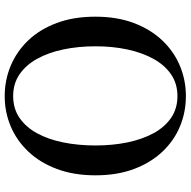

<svg xmlns="http://www.w3.org/2000/svg" viewBox="-17 -776 811 817"><g transform="rotate(90 388.5 -367.5)"><path d="M389 18Q321 18 260 -7.5Q199 -33 152 -82Q105 -131 78 -203Q51 -275 51 -368Q51 -460 78 -531.5Q105 -603 152 -652.5Q199 -702 260 -727.5Q321 -753 389 -753Q457 -753 517.5 -728Q578 -703 625 -653.5Q672 -604 699 -532.5Q726 -461 726 -368Q726 -276 699 -204Q672 -132 625 -82.5Q578 -33 517.5 -7.5Q457 18 389 18ZM389 -18Q442 -18 481.5 -45Q521 -72 547 -119.5Q573 -167 586 -231Q599 -295 599 -368Q599 -441 586 -504Q573 -567 547 -615Q521 -663 481.5 -690Q442 -717 389 -717Q336 -717 296.5 -690Q257 -663 230.5 -615Q204 -567 190.5 -504Q177 -441 177 -368Q177 -295 190.5 -231Q204 -167 230.5 -119.5Q257 -72 296.5 -45Q336 -18 389 -18Z"/></g></svg>

Font: Noto Serif TC SemiBold
Style: Regular
Weight: 600
Version: Version 2.002-H1;hotconv 1.1.0;makeotfexe 2.6.0